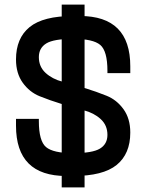

<svg xmlns="http://www.w3.org/2000/svg" viewBox="-20 -770 640 840"><path d="M300 -100Q213 -100 181.5 -126.5Q150 -153 150 -240V-250H50V-220Q50 0 270 0H300Q431 0 490.5 -48.5Q550 -97 550 -190Q550 -251 520.5 -292Q491 -333 446.5 -351Q402 -369 350 -385Q298 -401 253.5 -412.5Q209 -424 179.5 -451Q150 -478 150 -520Q150 -560 182.5 -580Q215 -600 300 -600Q387 -600 418.5 -573.5Q450 -547 450 -460V-450H550V-480Q550 -700 330 -700H300Q169 -700 109.5 -651.5Q50 -603 50 -510Q50 -449 79.5 -408Q109 -367 153.5 -349Q198 -331 250 -315Q302 -299 346.5 -287.5Q391 -276 420.5 -249Q450 -222 450 -180Q450 -140 417.5 -120Q385 -100 300 -100ZM250 50H350V-750H250Z"/></svg>

Font: Millimetre
Style: Regular
Weight: 500
Designer: Jérémy Landes
Version: Version 1.0